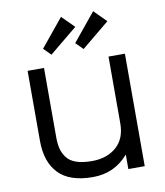

<svg xmlns="http://www.w3.org/2000/svg" viewBox="-96 -970 912 1059"><g transform="rotate(-10 360.0 -440.5)"><path d="M629.9 -629.9V0H538.1V-79.1H536.1Q458.5 9.8 338.9 9.8Q209 9.8 147 -54.7Q85 -119.1 85 -237.8V-629.9H176.8V-243.2Q176.8 -205.1 183.6 -177.7Q190.4 -150.4 208.3 -126.5Q226.1 -102.5 261.2 -90.3Q296.4 -78.1 349.1 -78.1Q432.6 -78.1 485.4 -124Q538.1 -169.9 538.1 -255.9V-629.9ZM317.9 -891.1 386.2 -823.2 230 -694.8 189.9 -734.9ZM498 -891.1 565.9 -823.2 410.2 -694.8 370.1 -734.9Z"/></g></svg>

Font: Sinkin Sans 400 Regular
Style: Regular
Weight: 400
Designer: Keith Bates
Foundry: K-Type
Version: Sinkin Sans (version 1.0)  by Keith Bates   •   © 2014   www